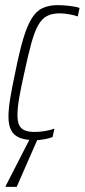

<svg xmlns="http://www.w3.org/2000/svg" viewBox="-20 -538 330 748"><path d="M117 8Q79 8 56 -1.5Q33 -11 23 -31.5Q13 -52 13 -83Q13 -114 20 -156Q27 -198 39 -254Q55 -334 70 -385Q85 -436 103 -465.5Q121 -495 146 -506.5Q171 -518 205 -518Q226 -518 251 -515Q276 -512 290 -507L283 -474Q269 -479 249 -482.5Q229 -486 212 -486Q184 -486 164 -476Q144 -466 129.5 -441Q115 -416 102.5 -371Q90 -326 75 -256Q62 -198 55 -158Q48 -118 48 -90Q48 -63 55.5 -49Q63 -35 78 -29.5Q93 -24 115 -24Q134 -24 155.5 -27.5Q177 -31 192 -37L185 -4Q172 1 153 4.5Q134 8 117 8ZM2 190 3 185 107 -18H136L134 -13L45 190Z"/></svg>

Font: Saira UltraCondensed Thin
Style: Italic
Weight: 250
Width: 1
Italic angle: -12°
Designer: Hector Gatti with collaboration of the Omnibus-Type team
Foundry: Omnibus-Type
Version: Version 1.101